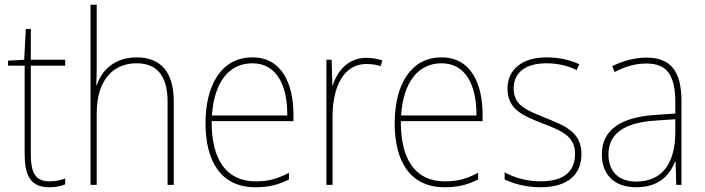

<svg xmlns="http://www.w3.org/2000/svg" viewBox="-20 -780 2973 810"><path d="M188 -15C127 -15 110 -55 110 -130V-503H255V-528H110V-658H89L82 -528L14 -524V-503H84V-130C84 -42 107 10 188 10C217 10 236 5 255 -2V-27C237 -20 215 -15 188 -15Z M388 -495V-760H362V0H388V-301C388 -446 460 -513 556 -513C637 -513 687 -466 687 -351V0H713V-353C713 -478 656 -538 557 -538C458 -538 407 -478 388 -420H386C387 -446 388 -464 388 -495Z M1045 -538C911 -538 847 -416 847 -261C847 -100 911 10 1058 10C1114 10 1157 -1 1199 -23V-51C1147 -24 1111 -15 1058 -15C936 -15 872 -105 873 -269H1218V-295C1218 -427 1169 -538 1045 -538ZM1045 -513C1147 -513 1193 -420 1192 -293H874C884 -438 949 -513 1045 -513Z M1525 -536C1447 -536 1402 -478 1384 -420H1382L1379 -528H1357V0H1383V-290C1383 -410 1428 -510 1525 -510C1549 -510 1568 -507 1586 -501L1593 -525C1573 -532 1550 -536 1525 -536Z M1843 -538C1709 -538 1645 -416 1645 -261C1645 -100 1709 10 1856 10C1912 10 1955 -1 1997 -23V-51C1945 -24 1909 -15 1856 -15C1734 -15 1670 -105 1671 -269H2016V-295C2016 -427 1967 -538 1843 -538ZM1843 -513C1945 -513 1991 -420 1990 -293H1672C1682 -438 1747 -513 1843 -513Z M2433 -130C2433 -226 2358 -251 2278 -284C2203 -315 2147 -334 2147 -407C2147 -477 2201 -513 2286 -513C2331 -513 2381 -502 2412 -484L2424 -509C2388 -526 2340 -538 2286 -538C2181 -538 2121 -485 2121 -407C2121 -317 2187 -292 2270 -259C2348 -229 2406 -206 2406 -131C2406 -59 2362 -15 2260 -15C2205 -15 2153 -29 2109 -53V-23C2141 -7 2196 10 2260 10C2376 10 2433 -44 2433 -130Z M2707 -537C2657 -537 2608 -523 2563 -501L2573 -476C2622 -502 2665 -512 2707 -512C2791 -512 2829 -467 2829 -347V-301L2741 -295C2602 -285 2519 -234 2519 -129C2519 -49 2566 10 2664 10C2761 10 2806 -42 2828 -99H2830L2833 0H2855V-353C2855 -483 2807 -537 2707 -537ZM2742 -271 2829 -277V-220C2828 -98 2779 -14 2664 -14C2589 -14 2547 -57 2547 -129C2547 -220 2620 -263 2742 -271Z"/></svg>

Font: Noto Sans Gujarati SemiCondensed Thin
Style: Regular
Weight: 100
Width: 4
Designer: Jelle Bosma - Monotype Design Team, Universal Thirst
Foundry: Monotype Imaging Inc.
Version: Version 2.106